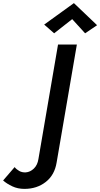

<svg xmlns="http://www.w3.org/2000/svg" viewBox="-206 -986 644 1234"><path d="M258 -863 341 -772 418 -824 269 -966 78 -828 142 -772ZM-112 88 -186 174Q-162 195 -127 211.5Q-92 228 -49 228Q31 228 88 183.5Q145 139 158 58L288 -700H167L41 36Q35 75 11.5 97.5Q-12 120 -41 122Q-64 123 -82 113Q-100 103 -112 88Z"/></svg>

Font: Jost* 500 Medium Italic
Style: Italic
Weight: 500
Italic angle: -10°
Version: Version 3.200; ttfautohint (v0.97) -l 8 -r 50 -G 200 -x 14 -